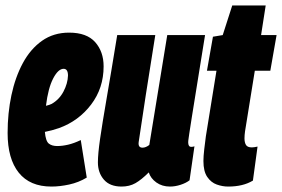

<svg xmlns="http://www.w3.org/2000/svg" viewBox="-20 -676 1037 706"><path d="M299 -23Q269 -5 234.5 2.5Q200 10 169 10Q90 10 49 -41Q8 -92 8 -187Q8 -260 22 -326Q36 -392 64 -444Q92 -496 134.5 -526Q177 -556 234 -556Q299 -556 330 -521Q361 -486 361 -432Q361 -352 315 -291.5Q269 -231 197 -205Q171 -196 145 -191Q148 -157 159.5 -148Q171 -139 190 -139Q209 -139 230.5 -144Q252 -149 277 -161ZM214 -423Q194 -423 175.5 -387.5Q157 -352 149 -287Q162 -290 170 -294Q198 -310 213.5 -339.5Q229 -369 230 -398Q230 -423 214 -423Z M427 10Q384 10 362 -15.5Q340 -41 340 -79Q340 -110 348 -165.5Q356 -221 372 -313.5Q388 -406 411 -547H551Q531 -422 516 -326Q501 -230 490 -154Q487 -133 504 -133Q516 -133 529 -143L595 -547H734Q716 -434 704 -361Q692 -288 685.5 -246Q679 -204 676 -185Q673 -166 672.5 -160Q672 -154 672 -153Q672 -136 683 -136Q690 -136 695 -138L677 -13Q664 -3 644 3.5Q624 10 605 10Q576 10 555 -5Q534 -20 527 -42Q500 -15 478 -2.5Q456 10 427 10Z M927 -137 910 -12Q874 10 819 10Q798 10 777 2.5Q756 -5 742 -25.5Q728 -46 728 -84Q728 -101 731 -127Q734 -153 737 -175L776 -416H741L763 -541L799 -547L834 -656H957L940 -547H997L974 -416H917L881 -193Q880 -186 879.5 -179.5Q879 -173 879 -167Q879 -152 884.5 -143Q890 -134 906 -134Q914 -134 927 -137Z"/></svg>

Font: Georama ExtraCondensed ExtraBold
Style: Italic
Weight: 800
Width: 2
Italic angle: -9°
Designer: Jean-Baptiste Levee
Foundry: Production Type
Version: Version 1.000